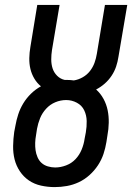

<svg xmlns="http://www.w3.org/2000/svg" viewBox="-20 -755 540 783"><path d="M203 8Q175 8 147.5 2Q120 -4 98 -19Q76 -34 61 -56.5Q46 -79 39.5 -105Q33 -131 33.5 -160Q34 -189 38 -217L43 -243Q47 -266 54.5 -289Q62 -312 75 -333.5Q88 -355 106.5 -373Q125 -391 147 -403Q131 -416 120 -434.5Q109 -453 104 -474Q99 -495 99.5 -518Q100 -541 104 -564L132 -735H223L192 -551Q189 -532 189 -512.5Q189 -493 194.5 -476Q200 -459 213 -446Q226 -433 244 -429Q246 -429 248.5 -429Q251 -429 254 -429Q261 -429 267.5 -428.5Q274 -428 281 -427Q300 -430 317.5 -440Q335 -450 347 -465.5Q359 -481 365.5 -499Q372 -517 375 -536L408 -735H499L463 -523Q460 -503 453.5 -483.5Q447 -464 435 -446Q423 -428 407 -414Q391 -400 372 -390Q390 -374 402 -352Q414 -330 419 -305.5Q424 -281 423.5 -254.5Q423 -228 418 -202L414 -176Q410 -151 402 -127Q394 -103 379.5 -81Q365 -59 345 -41Q325 -23 301.5 -12Q278 -1 253 3.5Q228 8 203 8ZM205 -72Q227 -72 249.5 -80.5Q272 -89 288 -106Q304 -123 313 -145Q322 -167 325 -189L330 -215Q334 -238 333.5 -261.5Q333 -285 323.5 -305Q314 -325 293.5 -336Q273 -347 250 -347Q227 -347 205.5 -338Q184 -329 168 -311.5Q152 -294 143.5 -273Q135 -252 131 -230L127 -204Q124 -188 123.5 -172.5Q123 -157 125 -142.5Q127 -128 133 -114Q139 -100 149.5 -90.5Q160 -81 175 -76.5Q190 -72 205 -72Z"/></svg>

Font: Iosevka Slab Medium
Style: Italic
Weight: 500
Italic angle: -9°
Monospace: yes
Designer: Belleve Invis
Foundry: Belleve Invis
Version: Version 11.1.0; ttfautohint (v1.8.3)